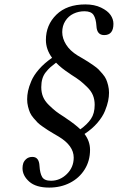

<svg xmlns="http://www.w3.org/2000/svg" viewBox="-20 -678 534 870"><path d="M216 -416Q188 -454 188 -497Q188 -565 235.5 -611.5Q283 -658 367 -658Q408 -658 438 -643.5Q468 -629 481 -610Q494 -591 494 -570Q494 -519 452 -519Q419 -519 417 -560Q415 -593 404 -610Q393 -627 363 -627Q336 -627 313 -616Q290 -605 276 -583Q262 -561 262 -532.5Q262 -504 279.5 -476Q297 -448 331 -427Q335 -425 354 -413.5Q373 -402 379.5 -398Q386 -394 402.5 -382.5Q419 -371 426 -364Q433 -357 444.5 -343.5Q456 -330 461 -318.5Q466 -307 470 -291Q474 -275 474 -258Q474 -240 470 -220.5Q466 -201 455.5 -175Q445 -149 421.5 -121.5Q398 -94 363 -71Q388 -38 388 1Q388 51 363.5 90Q339 129 297 150.5Q255 172 203 172Q143 172 112.5 145Q82 118 82 84Q82 72 85.5 61.5Q89 51 99.5 42Q110 33 127 33Q157 33 159 74Q161 107 171 124Q181 141 211 141Q252 141 283 110.5Q314 80 314 36Q314 -18 246 -59Q242 -61 223 -72.5Q204 -84 197.5 -88Q191 -92 174.5 -103.5Q158 -115 151 -122Q144 -129 132.5 -142.5Q121 -156 116 -167.5Q111 -179 107 -195Q103 -211 103 -228Q103 -246 107 -265.5Q111 -285 122 -311Q133 -337 157 -364.5Q181 -392 216 -416ZM344 -92Q375 -114 392 -139Q409 -164 409 -203Q409 -227 401 -246.5Q393 -266 374.5 -284Q356 -302 342.5 -312.5Q329 -323 302 -340Q297 -343 295 -345Q258 -369 234 -394Q218 -382 208.5 -373.5Q199 -365 188 -351.5Q177 -338 172 -321Q167 -304 167 -283Q167 -259 175 -239.5Q183 -220 201.5 -202Q220 -184 233.5 -173.5Q247 -163 274 -146Q279 -143 281 -141Q320 -115 344 -92Z"/></svg>

Font: Linux Libertine O
Style: Italic
Weight: 400
Italic angle: -12°
Designer: Philipp H. Poll
Foundry: Philipp H. Poll
Version: Version 5.1.6